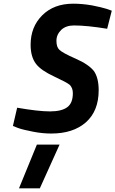

<svg xmlns="http://www.w3.org/2000/svg" viewBox="-20 -712 626 1041"><path d="M83 309C83 309 196 309 196 309C196 309 303 72 303 72C303 72 180 72 180 72C180 72 83 309 83 309ZM381 -574C428 -574 488 -568 561 -556C561 -556 586 -654 586 -654C586 -654 558 -664 558 -664C558 -664 558 -664 558 -664C539 -670 513 -676 478 -683C443 -689 409 -692 377 -692C377 -692 377 -692 377 -692C307 -692 251 -671 209 -629C167 -587 146 -534 146 -469C146 -469 146 -469 146 -469C146 -425 156 -391 175 -366C194 -341 227 -319 272 -298C317 -277 346 -262 358 -252C369 -241 375 -226 375 -207C375 -207 375 -207 375 -207C375 -171 365 -146 345 -131C325 -116 294 -108 251 -108C208 -108 148 -115 73 -128C73 -128 50 -29 50 -29C50 -29 78 -18 78 -18C78 -18 78 -18 78 -18C97 -11 124 -5 159 2C194 9 227 12 258 12C258 12 258 12 258 12C337 12 399 -8 446 -49C492 -90 515 -148 515 -223C515 -223 515 -223 515 -223C515 -268 506 -303 489 -327C471 -350 438 -373 390 -394C342 -415 313 -431 302 -442C291 -452 286 -468 286 -491C286 -514 295 -533 312 -550C329 -566 352 -574 381 -574C381 -574 381 -574 381 -574Z"/></svg>

Font: My Font
Style: Bold Italic
Weight: 500
Version: Version 0.001